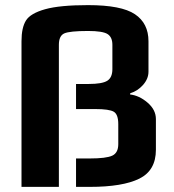

<svg xmlns="http://www.w3.org/2000/svg" viewBox="-20 -730 679 750"><path d="M589 -265C589 -289 578.2 -310.3 556.5 -329C534.8 -347.7 512 -358.3 488 -361L489 -366C507.7 -371.3 524.2 -382 538.5 -398C552.8 -414 560 -431.3 560 -450V-569C560 -615.7 542.3 -650.8 507 -674.5C471.7 -698.2 410.7 -710 324 -710C250.7 -710 194.8 -704.7 156.5 -694C118.2 -683.3 93.2 -668.7 81.5 -650C69.8 -631.3 64 -604.3 64 -569V0H210V-555C210 -578.3 217 -593.2 231 -599.5C245 -605.8 276 -609 324 -609C362 -609 387.3 -605 400 -597C412.7 -589 419 -575 419 -555V-460C419 -438 412.3 -422.8 399 -414.5C385.7 -406.2 361.7 -402 327 -402H277V-304H352C388.7 -304 412.8 -300.5 424.5 -293.5C436.2 -286.5 442 -270.3 442 -245V-167C442 -144.3 434.2 -129.3 418.5 -122C402.8 -114.7 373.7 -111 331 -111H277V0H331C416.3 0 480.7 -10.7 524 -32C567.3 -53.3 589 -91 589 -145Z"/></svg>

Font: Play
Style: Bold
Weight: 700
Designer: Jonas Hecksher
Foundry: Jonas Hecksher, Playtypeª, e-types AS
Version: Version 1.002